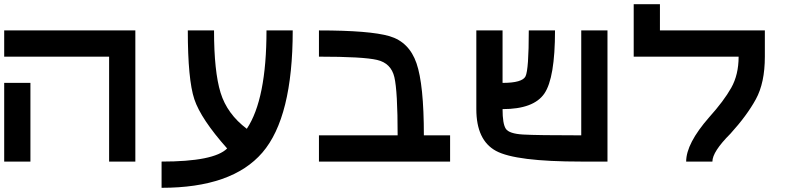

<svg xmlns="http://www.w3.org/2000/svg" viewBox="-20 -770 3790 915"><path d="M625 -625V0H500V-500H0V-625ZM125 -375V0H0V-375Z M1375 -625Q1375 -210.9 1230.5 -43Q1085.9 125 750 125V0Q1000 0 1062.5 -62.5Q937.5 -203.1 906.2 -296.9Q875 -390.6 875 -625H1000Q1000 -429.7 1031.2 -328.1Q1062.5 -226.6 1156.2 -156.2Q1250 -296.9 1250 -625Z M1500 -500V-625Q1742.2 -625 1835.9 -597.7Q1929.7 -570.3 1964.8 -468.8Q2000 -367.2 2000 -125H2125V0H1500V-125H1875Q1875 -335.9 1859.4 -402.3Q1843.8 -468.8 1777.3 -484.4Q1710.9 -500 1500 -500Z M2750 -625H2875V0H2750Q2437.5 0 2343.8 -50.8Q2250 -101.6 2250 -250V-625H2375V-375Q2468.8 -375 2484.4 -406.2Q2500 -437.5 2500 -625H2625Q2625 -398.4 2574.2 -324.2Q2523.4 -250 2375 -250Q2375 -179.7 2390.6 -156.2Q2406.2 -132.8 2472.7 -128.9Q2539.1 -125 2750 -125Z M3125 -750V-625H3625V-500Q3625 -375 3582 -296.9Q3539.1 -218.8 3460.9 -132.8Q3375 -46.9 3375 0H3250Q3250 -85.9 3359.4 -210.9Q3429.7 -289.1 3464.8 -351.6Q3500 -414.1 3500 -500H3000V-625V-750Z"/></svg>

Font: CraftyPE
Style: Regular
Weight: 400
Designer: Erek Butcher
Foundry: Haunted Coop
Version: Version 0.018;April 4, 2024;FontCreator 15.0.0.2962 64-bit